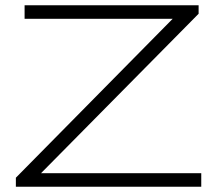

<svg xmlns="http://www.w3.org/2000/svg" viewBox="-20 -706 831 726"><path d="M40 0V-34L633 -635H73V-686H731V-654L135 -51H741V0Z"/></svg>

Font: Archivo Expanded Thin
Style: Regular
Weight: 250
Width: 7
Designer: Hector Gatti
Foundry: Omnibus-Type
Version: Version 2.001